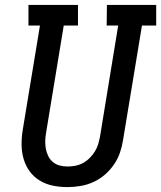

<svg xmlns="http://www.w3.org/2000/svg" viewBox="-20 -755 657 783"><path d="M255 8Q224 8 195 2Q166 -4 141.5 -19Q117 -34 100.5 -57Q84 -80 76 -108Q68 -136 68 -166.5Q68 -197 73 -227L143 -651H96V-735H298V-651H240L168 -214Q165 -197 164.5 -180.5Q164 -164 167 -148Q170 -132 177 -118Q184 -104 196 -94Q208 -84 223.5 -80Q239 -76 255 -76Q271 -76 287 -79Q303 -82 318 -90Q333 -98 345.5 -110.5Q358 -123 367 -137.5Q376 -152 380.5 -167.5Q385 -183 388 -199L462 -651H415L416 -735H617V-651H559L482 -185Q478 -159 469.5 -133.5Q461 -108 445 -84.5Q429 -61 407.5 -42.5Q386 -24 360.5 -12.5Q335 -1 308 3.5Q281 8 255 8Z"/></svg>

Font: Iosevka HT Medium Extended
Style: Italic
Weight: 500
Width: 7
Italic angle: -9°
Monospace: yes
Designer: Belleve Invis
Foundry: Belleve Invis
Version: Version 32.3.0; ttfautohint (v1.8.4)